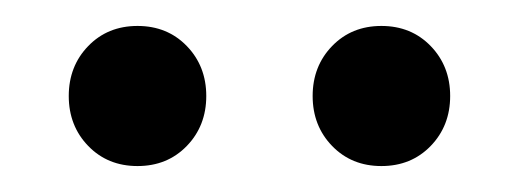

<svg xmlns="http://www.w3.org/2000/svg" viewBox="-20 -783 394 148"><path d="M139 -709Q139 -686 124 -670.5Q109 -655 86 -655Q63 -655 48 -670.5Q33 -686 33 -709Q33 -732 48 -747.5Q63 -763 86 -763Q109 -763 124 -747.5Q139 -732 139 -709ZM327 -709Q327 -686 312 -670.5Q297 -655 274 -655Q251 -655 236 -670.5Q221 -686 221 -709Q221 -732 236 -747.5Q251 -763 274 -763Q297 -763 312 -747.5Q327 -732 327 -709Z"/></svg>

Font: Fira Sans Condensed
Style: Regular
Weight: 400
Width: 3
Designer: bBox Type GmbH & Carrois Corporate GbR & Edenspiekermann AG
Foundry: bBox Type GmbH & Carrois Corporate GbR & Edenspiekermann AG
Version: Version 4.301